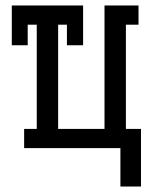

<svg xmlns="http://www.w3.org/2000/svg" viewBox="-20 -540 540 700"><path d="M419 140V0H68V-70H114V-450H81V-375H23V-520H283V-375H224V-450H192V-70H361V-520H485V-450H439V-70H494V140Z"/></svg>

Font: Iosevka Gothic
Style: Regular
Weight: 400
Monospace: yes
Designer: Belleve Invis
Foundry: Belleve Invis
Version: Version 15.5.1; ttfautohint (v1.8.4)